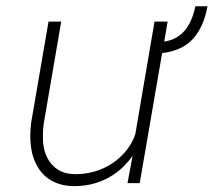

<svg xmlns="http://www.w3.org/2000/svg" viewBox="-20 -599 699 628"><path d="M397 0H437L510.3 -425.3Q575.7 -433.1 611.1 -471.9Q646.5 -510.7 658.7 -578.6H619.1Q613.8 -554.2 605.5 -534.4Q597.2 -514.6 585 -500Q572.8 -485.4 555.9 -475.8Q539.1 -466.3 517.1 -462.9L528.3 -528.3H485.4L422.4 -159.2Q411.6 -128.9 391.4 -104.5Q371.1 -80.1 344.7 -63Q318.8 -46.4 288.6 -37.8Q258.3 -29.3 227.1 -29.3Q190.9 -29.8 168.5 -44.7Q146 -59.6 134.3 -83.5Q122.6 -106.9 120.8 -137Q119.1 -167 123.5 -197.3L180.2 -528.3H138.7L82 -198.2Q78.6 -171.4 79.3 -145Q80.1 -118.7 85.9 -94.7Q91.8 -73.2 102.3 -54.7Q112.8 -36.1 128.9 -22Q145.5 -7.3 169.2 1.2Q192.9 9.8 223.1 9.8Q259.8 9.8 292.2 0Q324.7 -9.8 352.1 -28.3Q369.6 -40 385 -55.4Q400.4 -70.8 413.6 -88.9Z"/></svg>

Font: Roboto Mono ExtraLight
Style: Italic
Weight: 250
Italic angle: -10°
Monospace: yes
Designer: Google
Version: Version 3.000